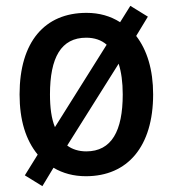

<svg xmlns="http://www.w3.org/2000/svg" viewBox="-20 -593 591 657"><path d="M504 -270C504 -355 483 -422 446 -470L486 -536L426 -573L391 -517C358 -538 320 -549 276 -549C133 -549 47 -450 47 -270C47 -182 68 -114 109 -64L65 7L125 44L163 -19C195 0 232 10 274 10C417 10 504 -92 504 -270ZM151 -270C151 -396 189 -464 275 -464C303 -464 327 -456 345 -440L168 -158C156 -187 151 -225 151 -270ZM400 -270C400 -145 362 -75 275 -75C250 -75 227 -82 210 -95L386 -375C395 -347 400 -312 400 -270Z"/></svg>

Font: Noto Sans Gujarati SemiCondensed Medium
Style: Regular
Weight: 500
Width: 4
Designer: Jelle Bosma - Monotype Design Team, Universal Thirst
Foundry: Monotype Imaging Inc.
Version: Version 2.106